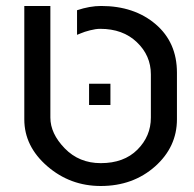

<svg xmlns="http://www.w3.org/2000/svg" viewBox="-20 -620 648 640"><path d="M315.9 -76.2Q393.1 -76.2 438 -121.1Q482.9 -166 482.9 -228V-372.1Q482.9 -435.1 436 -479.5Q389.6 -523.9 314 -523.9Q299.3 -523.9 280.3 -519Q261.2 -514.2 249 -508.8L236.8 -503.9V-585.9Q279.3 -600.1 316.9 -600.1Q427.7 -600.1 499 -539.1Q569.8 -478.5 569.8 -377.9V-222.2Q569.8 -130.4 497.1 -65.4Q423.3 0 315.9 0Q213.9 0 137.7 -65.9Q61 -132.3 61 -222.2V-600.1H147.9V-228Q147.9 -174.8 195.8 -125.5Q243.7 -76.2 315.9 -76.2ZM276.9 -340.8H348.1V-270H276.9Z"/></svg>

Font: Miedinger*
Style: Book
Weight: 400
Version: Version 001.000